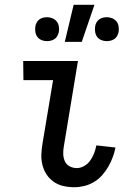

<svg xmlns="http://www.w3.org/2000/svg" viewBox="-20 -775 540 803"><path d="M290 8Q267 8 245 3Q223 -2 205 -14.5Q187 -27 175 -45Q163 -63 157.5 -85Q152 -107 153 -130Q154 -153 158 -176L202 -440H78L77 -520H306L247 -163Q244 -147 244.5 -131Q245 -115 251 -101Q257 -87 271 -79.5Q285 -72 301 -72Q317 -72 332.5 -81Q348 -90 358 -104.5Q368 -119 374 -135Q380 -151 383 -167L463 -158Q459 -138 451.5 -117.5Q444 -97 433 -78Q422 -59 407 -42Q392 -25 372.5 -13.5Q353 -2 332 3Q311 8 290 8ZM426 -603Q414 -603 403.5 -607.5Q393 -612 386.5 -620.5Q380 -629 378 -641Q376 -653 378 -665Q379 -673 383.5 -681Q388 -689 395 -694Q402 -699 410 -701Q418 -703 427 -703Q439 -703 449.5 -698.5Q460 -694 467 -685.5Q474 -677 476 -665Q478 -653 476 -641Q474 -633 470 -625Q466 -617 458.5 -612Q451 -607 443 -605Q435 -603 426 -603ZM176 -603Q164 -603 153.5 -607.5Q143 -612 136.5 -620.5Q130 -629 128 -641Q126 -653 128 -665Q129 -673 133.5 -681Q138 -689 145 -694Q152 -699 160 -701Q168 -703 177 -703Q189 -703 199.5 -698.5Q210 -694 217 -685.5Q224 -677 226 -665Q228 -653 226 -641Q224 -633 220 -625Q216 -617 208.5 -612Q201 -607 193 -605Q185 -603 176 -603ZM251 -600 288 -755H375L322 -600Z"/></svg>

Font: Iosevka Term Curly Medium
Style: Italic
Weight: 500
Italic angle: -9°
Designer: Belleve Invis
Foundry: Belleve Invis
Version: Version 32.3.0